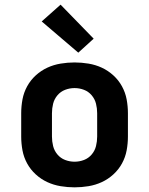

<svg xmlns="http://www.w3.org/2000/svg" viewBox="-20 -796 640 824"><path d="M300 8Q270 8 240 3Q210 -2 183 -14.5Q156 -27 133.5 -47.5Q111 -68 96.5 -94.5Q82 -121 76.5 -150.5Q71 -180 71 -210V-310Q71 -340 76.5 -369.5Q82 -399 96.5 -425.5Q111 -452 133.5 -472.5Q156 -493 183 -505.5Q210 -518 240 -523Q270 -528 300 -528Q330 -528 360 -523Q390 -518 417 -505.5Q444 -493 466.5 -472.5Q489 -452 503.5 -425.5Q518 -399 523.5 -369.5Q529 -340 529 -310V-210Q529 -180 523.5 -150.5Q518 -121 503.5 -94.5Q489 -68 466.5 -47.5Q444 -27 417 -14.5Q390 -2 360 3Q330 8 300 8ZM300 -102Q321 -102 340.5 -109.5Q360 -117 373.5 -133Q387 -149 392 -169Q397 -189 397 -210V-310Q397 -331 392 -351Q387 -371 373.5 -387Q360 -403 340.5 -410.5Q321 -418 300 -418Q279 -418 259.5 -410.5Q240 -403 226.5 -387Q213 -371 208 -351Q203 -331 203 -310V-210Q203 -189 208 -169Q213 -149 226.5 -133Q240 -117 259.5 -109.5Q279 -102 300 -102ZM316 -570 159 -704 240 -776 382 -630Z"/></svg>

Font: Iosevka Extrabold Extended
Style: Regular
Weight: 800
Width: 7
Monospace: yes
Designer: Belleve Invis
Foundry: Belleve Invis
Version: Version 32.5.0; ttfautohint (v1.8.4)